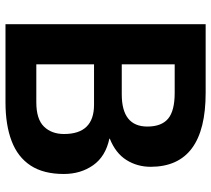

<svg xmlns="http://www.w3.org/2000/svg" viewBox="-54 -696 751 682"><g transform="rotate(90 321.0 -355.5)"><path d="M344 0H66.5V-711H310.5Q572.5 -711 573 -516Q573 -468 548.8 -429.5Q524.5 -391 473 -370.5V-369Q536.5 -355.5 567.5 -311.2Q598.5 -267 598.5 -207Q598.5 -135 568.5 -89.2Q538.5 -43.5 481.5 -21.8Q424.5 0 344 0ZM315.5 -413Q430 -413 430 -504Q430 -554 402.2 -577.5Q374.5 -601 310.5 -601H209V-413ZM344 -109.5Q403.5 -109.5 430 -136.5Q456.5 -163.5 456.5 -208Q456.5 -314.5 352.5 -314.5H209V-109.5Z"/></g></svg>

Font: Roberto Sans
Style: Bold
Weight: 700
Designer: Google (font) & Cristiano Sobral (main changes)
Version: Version 1.000;October 12, 2021;FontCreator 14.0.0.2814 64-bi